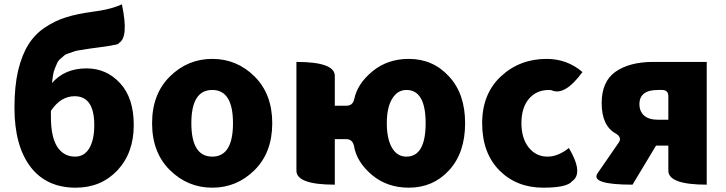

<svg xmlns="http://www.w3.org/2000/svg" viewBox="-20 -856 3367 890"><path d="M216 -314Q216 -222 245 -176Q275 -130 328 -130Q371 -130 394 -169Q417 -208 417 -276Q417 -410 326 -410Q261 -410 216 -342ZM331 14Q195 14 121 -83Q47 -181 47 -357Q47 -456 64 -529Q82 -603 112 -650Q142 -698 189 -729Q237 -761 287 -776Q338 -792 406 -801Q494 -812 545 -836Q578 -681 530 -656Q540 -650 443 -637Q412 -633 398 -631Q385 -629 361 -625Q338 -622 328 -619Q319 -616 302 -610Q285 -605 278 -599Q272 -593 261 -584Q250 -575 245 -564Q241 -554 235 -540Q229 -526 226 -509L221 -471Q280 -539 381 -539Q474 -539 537 -470Q600 -402 600 -276Q600 -147 524 -66Q448 14 331 14Z M685 -285Q685 -420 767.5 -501.5Q850 -583 964 -583Q1078 -583 1160 -501.5Q1242 -420 1242 -285Q1242 -149 1160 -67.5Q1078 14 964 14Q850 14 767.5 -67.5Q685 -149 685 -285ZM964 -130Q1060 -130 1060 -285Q1060 -439 964 -439Q867 -439 867 -285Q867 -130 964 -130Z M1864 -130Q1953 -130 1953 -285Q1953 -439 1864 -439Q1822 -439 1797 -397Q1773 -356 1773 -285Q1773 -213 1797 -171Q1821 -130 1864 -130ZM1875 14Q1774 14 1703 -46Q1633 -106 1621 -179Q1614 -211 1585 -211H1532V0Q1354 0 1354 -65V-569Q1532 -569 1532 -504V-366H1586Q1615 -366 1622 -396Q1636 -467 1706 -525Q1776 -583 1875 -583Q1987 -583 2061 -502Q2136 -422 2136 -285Q2136 -147 2061 -66Q1987 14 1875 14Z M2498 14Q2375 14 2295 -66Q2215 -147 2215 -285Q2215 -421 2302 -502Q2389 -583 2514 -583Q2609 -583 2680 -522Q2597 -409 2536 -438L2525 -439Q2466 -439 2431 -397Q2397 -356 2397 -285Q2397 -215 2431 -172Q2465 -130 2518 -130Q2567 -130 2617 -170Q2686 -53 2632 -16Q2609 14 2498 14Z M3256 0Q3078 0 3078 -65V-181H3021L2912 0Q2714 0 2750 -53L2848 -195Q2864 -218 2836 -236Q2769 -272 2769 -378Q2769 -479 2834 -524Q2899 -569 3008 -569H3256V0ZM3030 -301H3078V-410Q3078 -439 3049 -439H3030Q2944 -439 2944 -373Q2944 -340 2966 -320Q2988 -301 3030 -301Z"/></svg>

Font: Swei Half Moon CJK SC
Style: Black
Weight: 900
Version: Version 2.071